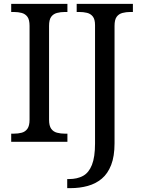

<svg xmlns="http://www.w3.org/2000/svg" viewBox="-20 -734 736 994"><path d="M38 0V-42H51Q74 -42 92.5 -47Q111 -52 122 -67.5Q133 -83 133 -114V-600Q133 -632 122 -647Q111 -662 92.5 -667Q74 -672 51 -672H38V-714H329V-672H316Q294 -672 275 -667Q256 -662 245 -647Q234 -632 234 -600V-114Q234 -83 245 -67.5Q256 -52 275 -47Q294 -42 316 -42H329V0ZM328 240V193H337Q380 193 410 176.5Q440 160 456 119.5Q472 79 472 9V-604Q472 -634 460.5 -648.5Q449 -663 430.5 -667.5Q412 -672 390 -672H377V-714H668V-672H655Q633 -672 614 -667Q595 -662 584 -647Q573 -632 573 -600V8Q573 75 555.5 120Q538 165 507 191Q476 217 434.5 228.5Q393 240 345 240Z"/></svg>

Font: Noto Serif Ethiopic
Style: Regular
Weight: 400
Designer: Monotype Design Team
Foundry: Monotype Imaging Inc.
Version: Version 2.102